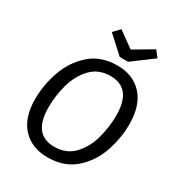

<svg xmlns="http://www.w3.org/2000/svg" viewBox="-212 -1046 1109 1195"><g transform="rotate(30 343.0 -448.5)"><path d="M648 -421Q648 -320 613.5 -220.5Q579 -121 503 -54.5Q427 12 308 12Q194 12 127.5 -60Q61 -132 61 -265Q61 -364 95.5 -464Q130 -564 206.5 -632.5Q283 -701 402 -701Q516 -701 582 -628Q648 -555 648 -421ZM159 -262Q159 -66 311 -66Q399 -66 452.5 -123.5Q506 -181 528 -263.5Q550 -346 550 -428Q550 -623 398 -623Q311 -623 257.5 -566Q204 -509 181.5 -426.5Q159 -344 159 -262ZM594 -864 446 -754H386L266 -864L309 -909L422 -828L559 -909Z"/></g></svg>

Font: FiraGO
Style: Italic
Weight: 400
Italic angle: -8°
Designer: bBox Type GmbH
Foundry: bBox Type GmbH
Version: Version 1.001